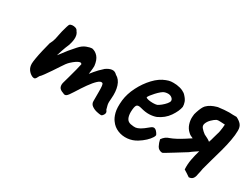

<svg xmlns="http://www.w3.org/2000/svg" viewBox="-47 -718 1351 1043"><g transform="rotate(30 628.5 -196.5)"><path d="M142 -38Q126 -46 115.5 -61Q105 -76 105 -98Q105 -108 109 -132Q113 -156 120 -186Q127 -216 134 -242Q144 -260 148.5 -278Q153 -296 153 -300Q155 -312 159.5 -330.5Q164 -349 169 -364.5Q174 -380 176 -382Q181 -387 191.5 -388Q202 -389 212.5 -385.5Q223 -382 227 -372Q238 -360 239 -338.5Q240 -317 229 -285Q220 -265 211 -238Q202 -211 195.5 -188.5Q189 -166 188 -158L157 -157Q174 -173 189 -190.5Q204 -208 211 -218Q228 -241 240.5 -256.5Q253 -272 273 -294Q293 -317 315 -325Q337 -333 348 -333Q370 -329 386 -310.5Q402 -292 406 -256Q406 -242 403.5 -223Q401 -204 401 -204Q401 -204 417.5 -224.5Q434 -245 462 -270Q481 -284 499 -286.5Q517 -289 531 -274Q557 -260 567.5 -227Q578 -194 574 -150Q571 -124 574 -109.5Q577 -95 581 -83Q593 -70 585 -56.5Q577 -43 570 -43Q560 -43 542.5 -47Q525 -51 511 -61Q497 -71 497 -88V-150Q497 -172 495.5 -183.5Q494 -195 490 -198Q479 -204 461.5 -188Q444 -172 423.5 -143Q403 -114 382 -80Q363 -49 353.5 -43Q344 -37 333 -44Q311 -51 305.5 -63.5Q300 -76 304 -92Q309 -109 316.5 -136.5Q324 -164 331 -190.5Q338 -217 340 -229Q336 -237 326.5 -234.5Q317 -232 307 -225Q295 -217 280.5 -203.5Q266 -190 248 -161Q236 -142 221.5 -121Q207 -100 195 -83Q183 -66 175 -59Q166 -40 160 -36.5Q154 -33 142 -38Z M816 -25Q789 -8 757.5 -5Q726 -2 698 -13.5Q670 -25 653 -49Q640 -65 632.5 -93.5Q625 -122 630 -170Q635 -213 657.5 -257.5Q680 -302 712.5 -336.5Q745 -371 781 -384Q796 -390 809 -391.5Q822 -393 845 -391Q868 -388 884 -380.5Q900 -373 908 -363Q923 -347 928 -332.5Q933 -318 933 -304Q928 -275 904 -240Q880 -205 838 -186Q819 -179 795 -178Q771 -177 739 -186Q717 -192 710 -182Q703 -172 702 -139Q702 -115 709.5 -100Q717 -85 735 -81Q757 -77 767.5 -78.5Q778 -80 793 -88Q804 -95 810.5 -99.5Q817 -104 822.5 -109Q828 -114 835 -119Q841 -124 845.5 -126Q850 -128 855 -128Q864 -127 872 -118Q880 -109 883 -102Q887 -97 878.5 -83Q870 -69 853.5 -53.5Q837 -38 816 -25ZM807 -244Q816 -248 829 -258.5Q842 -269 852 -281Q862 -293 862 -301Q862 -313 848 -321.5Q834 -330 810 -324Q801 -322 789 -312Q777 -302 765.5 -289.5Q754 -277 746 -266.5Q738 -256 737 -251Q741 -246 753.5 -243.5Q766 -241 781.5 -241Q797 -241 807 -244Z M1179 -335Q1179 -328 1177.5 -315.5Q1176 -303 1174 -291.5Q1172 -280 1169 -272Q1164 -257 1160.5 -242Q1157 -227 1151 -211Q1143 -218 1132 -223.5Q1121 -229 1111 -234Q1103 -240 1097 -245.5Q1091 -251 1086 -257Q1075 -269 1081 -285Q1087 -301 1101 -314.5Q1115 -328 1126 -334Q1136 -338 1152 -336.5Q1168 -335 1179 -335ZM1152 11Q1169 10 1177 -0.5Q1185 -11 1187 -28Q1189 -37 1191.5 -47.5Q1194 -58 1195 -67Q1202 -95 1212.5 -131Q1223 -167 1233.5 -205.5Q1244 -244 1250.5 -279.5Q1257 -315 1257 -342Q1257 -366 1245.5 -379.5Q1234 -393 1213 -403Q1202 -403 1190.5 -403Q1179 -403 1167 -404Q1152 -404 1136 -402.5Q1120 -401 1105 -399Q1102 -399 1099.5 -398.5Q1097 -398 1094 -397Q1076 -392 1061.5 -384.5Q1047 -377 1035 -365Q1028 -357 1022.5 -345.5Q1017 -334 1011 -316Q1008 -308 1006.5 -300.5Q1005 -293 1005 -285Q1003 -263 1010.5 -239.5Q1018 -216 1036 -200Q1042 -194 1049.5 -190Q1057 -186 1065 -183Q1051 -174 1031 -161Q1011 -148 991 -137.5Q971 -127 957 -122Q943 -118 932.5 -110Q922 -102 914 -90Q918 -70 927.5 -52Q937 -34 960 -32Q962 -32 979.5 -42.5Q997 -53 1019.5 -67Q1042 -81 1060.5 -92.5Q1079 -104 1084 -107Q1088 -111 1097 -117Q1106 -123 1113 -128Q1119 -132 1123.5 -135Q1128 -138 1131 -140Q1122 -110 1116 -78.5Q1110 -47 1112 -15Q1122 -9 1132 -2.5Q1142 4 1152 11Z"/></g></svg>

Font: Caveat SemiBold
Style: Regular
Weight: 600
Designer: Pablo Impallari
Foundry: Pablo Impallari
Version: Version 2.000